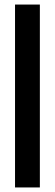

<svg xmlns="http://www.w3.org/2000/svg" viewBox="-20 -680 241 843"><path d="M46 143V-660H155V143Z"/></svg>

Font: Bricolage Grotesque 48pt SemiBold
Style: Regular
Weight: 600
Designer: Mathieu Triay
Foundry: Atelier Triay
Version: Version 1.000; ttfautohint (v1.8.4.7-5d5b);gftools[0.9.32]